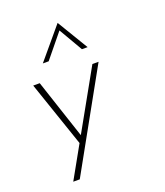

<svg xmlns="http://www.w3.org/2000/svg" viewBox="-152 -765 905 1052"><g transform="rotate(-20 300.0 -238.5)"><path d="M92 185 411 -385H447L130 185ZM199 4 66 -385H104L227 -14ZM385 -481 300 -627 312 -629 191 -481H157L309 -662L418 -481Z"/></g></svg>

Font: Josefin Sans Thin ExtraLight
Style: Italic
Weight: 250
Italic angle: -7°
Version: Version 2.000